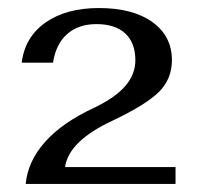

<svg xmlns="http://www.w3.org/2000/svg" viewBox="-20 -729 491 478"><path d="M215 -461Q267 -486 292 -515Q317 -544 317 -579Q317 -622 292 -645.5Q267 -669 220 -669Q175 -669 147 -644Q119 -619 112 -573H34Q42 -637 93.5 -673Q145 -709 226 -709Q311 -709 359.5 -674Q408 -639 408 -579Q408 -533 376.5 -501Q345 -469 261 -429Q151 -378 142 -313H417V-271H44Q49 -327 92 -375.5Q135 -424 215 -461Z"/></svg>

Font: Fahkwang Medium
Style: Regular
Weight: 500
Version: Version 1.000; ttfautohint (v1.6)